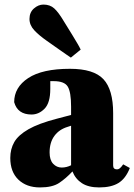

<svg xmlns="http://www.w3.org/2000/svg" viewBox="-20 -804 588 840"><path d="M414 16Q367 16 338.5 -2.5Q310 -21 297 -54Q268 -23 238.5 -3.5Q209 16 155 16Q96 16 60.5 -18Q25 -52 25 -113Q25 -152 42.5 -182.5Q60 -213 104.5 -238.5Q149 -264 230 -285Q245 -289 260.5 -293Q276 -297 291 -301V-337Q291 -401 276.5 -425Q262 -449 215 -449Q211 -449 207.5 -449Q204 -449 200 -449V-415Q200 -354 175 -328.5Q150 -303 118 -303Q57 -303 42 -357Q42 -422 103.5 -462.5Q165 -503 286 -503Q390 -503 432.5 -457.5Q475 -412 475 -309V-80Q475 -63 492 -63Q498 -63 504 -67.5Q510 -72 519 -85L548 -69Q530 -23 498.5 -3.5Q467 16 414 16ZM197 -137Q197 -104 212.5 -87.5Q228 -71 250 -71Q271 -71 291 -81V-254Q287 -253 283.5 -251.5Q280 -250 276 -249Q239 -238 218 -209.5Q197 -181 197 -137ZM333 -587 290 -552Q280 -559 268 -567Q256 -575 236.5 -589Q217 -603 184 -626Q151 -649 130 -671.5Q109 -694 109 -721Q109 -750 128.5 -767Q148 -784 170 -784Q199 -784 217.5 -767Q236 -750 258 -713Q282 -675 296 -651.5Q310 -628 318.5 -614Q327 -600 333 -587Z"/></svg>

Font: Source Serif 4 Black
Style: Regular
Weight: 900
Designer: Frank Grießhammer
Foundry: Adobe
Version: Version 4.005;hotconv 1.1.0;makeotfexe 2.6.0